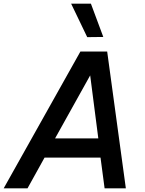

<svg xmlns="http://www.w3.org/2000/svg" viewBox="-49 -1019 786 1039"><path d="M423 -818 336 -999H443L510 -819ZM-29 0 386 -740H531L632 0H517L495 -166H192L100 0ZM249 -270H483L439 -611Z"/></svg>

Font: Be Vietnam Pro Medium
Style: Italic
Weight: 500
Italic angle: -12°
Designer: Lam Bao, Tony Le, Vietanh Nguyen
Foundry: Yellow Type Foundry
Version: Version 1.002; ttfautohint (v1.8.3)